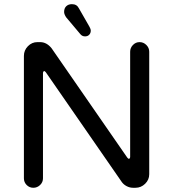

<svg xmlns="http://www.w3.org/2000/svg" viewBox="-20 -888 824 914"><path d="M362.3 -725.6 294.9 -805.7Q285.2 -820.3 285.2 -831.1Q285.2 -848.6 295.4 -858.4Q305.7 -868.2 322.3 -868.2Q345.7 -868.2 355.5 -848.6L405.3 -761.7Q412.1 -750 412.1 -742.2Q412.1 -730.5 404.8 -722.7Q397.5 -714.8 384.8 -714.8Q371.1 -714.8 362.3 -725.6ZM93.8 -39.1V-622.1Q93.8 -648.4 112.8 -668Q131.8 -687.5 158.2 -687.5H170.9Q202.1 -687.5 225.6 -658.2L585.9 -137.7Q590.8 -131.8 593.8 -131.8Q595.7 -131.8 597.7 -134.8Q599.6 -137.7 599.6 -141.6V-641.6Q599.6 -660.2 612.8 -673.8Q626 -687.5 644.5 -687.5Q663.1 -687.5 676.8 -673.8Q690.4 -660.2 690.4 -641.6V-58.6Q690.4 -32.2 670.9 -13.2Q651.4 5.9 625 5.9H613.3Q597.7 5.9 583.5 -1.5Q569.3 -8.8 560.5 -20.5L198.2 -543.9Q193.4 -549.8 190.4 -549.8Q188.5 -549.8 186.5 -546.9Q184.6 -543.9 184.6 -540V-39.1Q184.6 -20.5 170.9 -7.3Q157.2 5.9 138.7 5.9Q120.1 5.9 106.9 -7.3Q93.8 -20.5 93.8 -39.1Z"/></svg>

Font: jf-openhuninn-1.1
Style: Regular
Weight: 400
Designer: [Kosugi Maru]
      Designed by Motoya company      

      [Varela Round]
      Joe Prince(Latin component); Avraham Co
Foundry: justfont CO.,LTD.
Version: 1.1